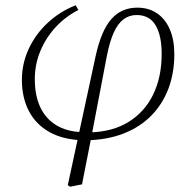

<svg xmlns="http://www.w3.org/2000/svg" viewBox="-20 -519 707 728"><path d="M246 189 237 183 343 -308Q364 -403 402 -446.5Q440 -490 501 -490Q544 -490 575.5 -468.5Q607 -447 624 -407.5Q641 -368 641 -313Q641 -243 619 -184Q597 -125 554 -81Q511 -37 448 -12.5Q385 12 303 13L310 -22L319 -17Q407 -19 468 -57Q529 -95 561 -161Q593 -227 593 -315Q593 -384 570 -423Q547 -462 498 -462Q470 -462 448.5 -446Q427 -430 411.5 -396Q396 -362 385 -306L327 -3L291 180ZM297 13Q220 11 168 -18Q116 -47 89.5 -98Q63 -149 63 -216Q63 -278 89 -334Q115 -390 161.5 -433Q208 -476 267 -499L277 -481Q228 -456 191 -416Q154 -376 133 -325.5Q112 -275 112 -219Q112 -157 132.5 -113Q153 -69 193 -44.5Q233 -20 291 -18L301 -22Z"/></svg>

Font: Source Serif 4 18pt Light
Style: Italic
Weight: 300
Italic angle: -12°
Designer: Frank Grießhammer
Foundry: Adobe Systems Incorporated
Version: Version 4.004;hotconv 1.0.116;makeotfexe 2.5.65601